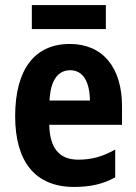

<svg xmlns="http://www.w3.org/2000/svg" viewBox="-20 -730 539 760"><path d="M399 -710H106V-615H399ZM256 -556C118 -556 40 -456 40 -270C40 -92 118 10 273 10C339 10 389 -2 436 -28V-138C386 -110 343 -98 290 -98C214 -98 177 -144 175 -236H463V-309C463 -463 387 -556 256 -556ZM258 -452C309 -452 335 -406 336 -332H176C180 -415 211 -452 258 -452Z"/></svg>

Font: Noto Sans Thai Looped Condensed
Style: Bold
Weight: 700
Width: 3
Designer: Sasikarn Vongin, Ben Mitchell
Foundry: The Fontpad Ltd
Version: Version 1.001